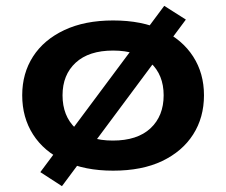

<svg xmlns="http://www.w3.org/2000/svg" viewBox="-20 -574 774 657"><path d="M367 10Q270 10 200 -23Q130 -56 93 -114Q56 -172 56 -248Q56 -323 93 -380.5Q130 -438 200 -471Q270 -504 367 -504Q466 -504 535 -471Q604 -438 641 -380.5Q678 -323 678 -248Q678 -172 641 -114Q604 -56 535 -23Q466 10 367 10ZM366 -93Q450 -93 495 -135Q540 -177 540 -248Q540 -318 495 -359.5Q450 -401 367 -401Q284 -401 239 -359.5Q194 -318 194 -248Q194 -177 238.5 -135Q283 -93 366 -93ZM192 63 118 15 542 -554 616 -507Z"/></svg>

Font: Nunito Sans 10pt Expanded
Style: Bold
Weight: 700
Width: 7
Designer: Vernon Adams
Foundry: Vernon Adams
Version: Version 3.101;gftools[0.9.27]